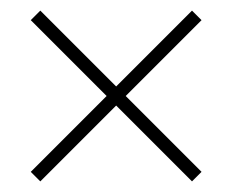

<svg xmlns="http://www.w3.org/2000/svg" viewBox="-20 -534 439 362"><path d="M342 -514 199 -371 56 -514 38 -496 181 -353 38 -210 56 -192 199 -335 342 -192 360 -210 217 -353 360 -496Z"/></svg>

Font: Noto Sans Tamil ExtraCondensed Thin
Style: Regular
Weight: 100
Width: 2
Designer: Jelle Bosma - Monotype Design Team
Foundry: Monotype Imaging Inc.
Version: Version 2.004